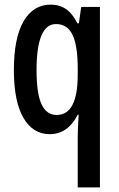

<svg xmlns="http://www.w3.org/2000/svg" viewBox="-20 -570 513 830"><path d="M316 21Q316 5 317 -19Q318 -43 320 -74H316Q273 10 195 10Q122 10 81 -61Q40 -132 40 -267Q40 -406 82 -478Q124 -550 199 -550Q237 -550 265 -531Q293 -512 315 -469H321L331 -540H412V240H316ZM225 -73Q316 -73 316 -247V-273Q316 -373 293.5 -419.5Q271 -466 222 -466Q138 -466 138 -266Q138 -166 159.5 -119.5Q181 -73 225 -73Z"/></svg>

Font: Noto Sans Khmer UI ExtraCondensed Medium
Style: Regular
Weight: 500
Width: 2
Designer: Danh Hong and the Monotype Design Team
Foundry: Monotype Imaging Inc.
Version: Version 2.002; ttfautohint (v1.8.4.7-5d5b)